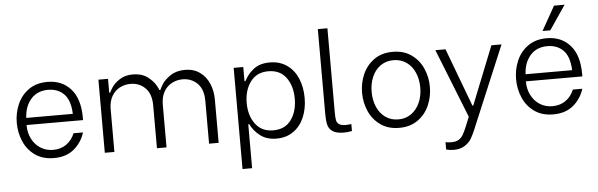

<svg xmlns="http://www.w3.org/2000/svg" viewBox="-56 -972 4289 1376"><g transform="rotate(-5 2088.5 -284.0)"><path d="M55 -268Q55 -338 82 -401Q109 -464 164 -503Q219 -542 299 -542Q404 -542 467 -471Q530 -400 530 -266V-247H124V-240Q124 -192 145.5 -148.5Q167 -105 207 -79Q247 -53 298 -53Q354 -53 394 -81.5Q434 -110 454 -159H522Q500 -88 444 -41Q388 6 299 6Q219 6 164 -33Q109 -72 82 -135Q55 -198 55 -268ZM461 -298Q457 -397 413 -441Q369 -485 299 -485Q221 -485 175.5 -433Q130 -381 126 -298Z M665 -526H734V-426H741Q745 -438 762.5 -464.5Q780 -491 818.5 -516.5Q857 -542 914 -542Q975 -542 1014.5 -514Q1054 -486 1073.5 -454Q1093 -422 1093 -414H1101Q1106 -428 1124.5 -457Q1143 -486 1185 -514Q1227 -542 1289 -542Q1351 -542 1395 -510.5Q1439 -479 1461.5 -426.5Q1484 -374 1484 -312V0H1415V-308Q1415 -391 1372 -433.5Q1329 -476 1266 -476Q1224 -476 1188 -457Q1152 -438 1130.5 -400Q1109 -362 1109 -308V0H1040V-308Q1040 -391 997 -433.5Q954 -476 891 -476Q849 -476 813 -457Q777 -438 755.5 -400Q734 -362 734 -308V0H665Z M1714 -114H1707V202H1638V-526H1707V-424H1714Q1738 -473 1782.5 -507.5Q1827 -542 1898 -542Q1970 -542 2021.5 -506Q2073 -470 2099.5 -407.5Q2126 -345 2126 -267Q2126 -190 2099.5 -128Q2073 -66 2022 -30Q1971 6 1901 6Q1831 6 1785 -28.5Q1739 -63 1714 -114ZM2055 -268Q2055 -359 2011 -419.5Q1967 -480 1882 -480Q1799 -480 1754 -419Q1709 -358 1709 -267Q1709 -176 1754 -115.5Q1799 -55 1882 -55Q1967 -55 2011 -115.5Q2055 -176 2055 -268Z M2263 -138V-750H2332V-147Q2332 -108 2335.5 -89Q2339 -70 2354.5 -59Q2370 -48 2404 -48Q2414 -48 2426 -49.5Q2438 -51 2443 -51V-1Q2413 5 2385 5Q2331 5 2304.5 -13Q2278 -31 2270.5 -60.5Q2263 -90 2263 -138Z M2539 -267Q2539 -338 2566.5 -400.5Q2594 -463 2649 -502Q2704 -541 2783 -541Q2862 -541 2917 -502Q2972 -463 2999.5 -400.5Q3027 -338 3027 -268Q3027 -197 2999.5 -134.5Q2972 -72 2917 -33Q2862 6 2783 6Q2704 6 2649 -33Q2594 -72 2566.5 -134.5Q2539 -197 2539 -267ZM2958 -268Q2958 -328 2937 -376.5Q2916 -425 2876 -453Q2836 -481 2783 -481Q2730 -481 2690 -453Q2650 -425 2629 -376Q2608 -327 2608 -268Q2608 -208 2629 -159.5Q2650 -111 2689.5 -83Q2729 -55 2783 -55Q2836 -55 2875.5 -83.5Q2915 -112 2936.5 -160.5Q2958 -209 2958 -268Z M3159 197Q3130 197 3104 190V137Q3120 141 3147 141Q3180 141 3199.5 128.5Q3219 116 3231 95.5Q3243 75 3260 34L3286 -30L3089 -526H3162L3319 -107H3325L3492 -526H3565L3314 72Q3298 109 3283.5 132.5Q3269 156 3238 176.5Q3207 197 3159 197Z M3647 -268Q3647 -338 3674 -401Q3701 -464 3756 -503Q3811 -542 3891 -542Q3996 -542 4059 -471Q4122 -400 4122 -266V-247H3716V-240Q3716 -192 3737.5 -148.5Q3759 -105 3799 -79Q3839 -53 3890 -53Q3946 -53 3986 -81.5Q4026 -110 4046 -159H4114Q4092 -88 4036 -41Q3980 6 3891 6Q3811 6 3756 -33Q3701 -72 3674 -135Q3647 -198 3647 -268ZM4053 -298Q4049 -397 4005 -441Q3961 -485 3891 -485Q3813 -485 3767.5 -433Q3722 -381 3718 -298ZM3866 -596 3964 -770H4040L3922 -596Z"/></g></svg>

Font: Be Vietnam Light
Style: Regular
Weight: 300
Designer: Gabriel Lam
Foundry: TypeRant
Version: Version 4.000